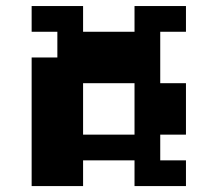

<svg xmlns="http://www.w3.org/2000/svg" viewBox="-20 -628 734 648"><path d="M520.8 -347.2H607.6V-173.6H520.8V-86.8H607.6V0H434V-86.8H260.4V0H86.8V-434H173.6V-520.8H86.8V-607.6H260.4V-520.8H434V-607.6H607.6V-520.8H520.8ZM260.4 -347.2V-173.6H434V-347.2Z"/></svg>

Font: 8-bit Operator+ 8
Style: Bold
Weight: 700
Designer: GrandChaos9000
Version: Version 1.3.0 - August 1, 2014